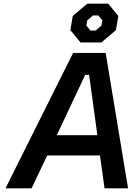

<svg xmlns="http://www.w3.org/2000/svg" viewBox="-20 -1025 727 1045"><path d="M418 -794 363 -861 376 -938 455 -1005H569L624 -938L611 -861L532 -794ZM472 -859H501L532 -886L537 -914L515 -941H486L455 -914L450 -886ZM10 0 378 -737H555L677 0H549L524 -179H237L152 0ZM289 -289H510L465 -618H444Z"/></svg>

Font: Tomorrow Medium
Style: Italic
Weight: 500
Italic angle: -10°
Designer: Tony de Marco, Monica Rizzolli
Foundry: Just in Type
Version: Version 2.002